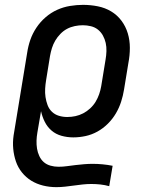

<svg xmlns="http://www.w3.org/2000/svg" viewBox="-20 -558 640 791"><path d="M212 213Q184 213 157.5 206.5Q131 200 109 186.5Q87 173 70.5 152.5Q54 132 45.5 107Q37 82 34.5 55Q32 28 36 0L92 -341Q96 -368 105 -394Q114 -420 130 -444Q146 -468 168 -487Q190 -506 215.5 -517.5Q241 -529 268.5 -533.5Q296 -538 322 -538Q353 -538 383 -532Q413 -526 438 -511Q463 -496 480.5 -472.5Q498 -449 506.5 -420.5Q515 -392 515 -361Q515 -330 509 -299L491 -189Q487 -164 479 -139Q471 -114 457.5 -91Q444 -68 424.5 -48.5Q405 -29 381.5 -16Q358 -3 332.5 2.5Q307 8 282 8Q257 8 233.5 1.5Q210 -5 192.5 -20Q175 -35 164.5 -56Q154 -77 149 -100L134 -12Q131 5 130.5 21.5Q130 38 132.5 54Q135 70 142 85Q149 100 160.5 110Q172 120 188 124.5Q204 129 221 129Q239 129 256.5 126.5Q274 124 291.5 122Q309 120 326.5 118.5Q344 117 362 117Q382 117 403 119Q424 121 444 125L430 209Q412 204 393.5 202Q375 200 356 200Q338 200 320 202Q302 204 284 206.5Q266 209 248 211Q230 213 212 213ZM257 -76Q274 -76 290.5 -79.5Q307 -83 322.5 -91Q338 -99 351.5 -111.5Q365 -124 374 -139Q383 -154 388.5 -170Q394 -186 397 -203L415 -313Q418 -330 418.5 -347.5Q419 -365 415.5 -381Q412 -397 404 -411.5Q396 -426 383.5 -436Q371 -446 354.5 -450Q338 -454 321 -454Q305 -454 288 -450.5Q271 -447 256 -439Q241 -431 228.5 -418Q216 -405 207.5 -390.5Q199 -376 194 -360Q189 -344 186 -327L170 -228Q167 -210 166 -192.5Q165 -175 167.5 -158Q170 -141 176 -125Q182 -109 194 -97.5Q206 -86 222.5 -81Q239 -76 257 -76Z"/></svg>

Font: Iosevka Slab MdExObl
Style: Regular
Weight: 500
Width: 7
Italic angle: -9°
Monospace: yes
Designer: Belleve Invis
Foundry: Belleve Invis
Version: Version 11.1.1; ttfautohint (v1.8.3)